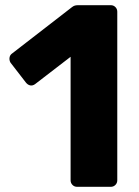

<svg xmlns="http://www.w3.org/2000/svg" viewBox="-20 -720 537 740"><path d="M277.2 0Q266.6 0 259.4 -7.2Q252.1 -14.5 252.1 -25.1V-501.1L115 -395.6Q105.7 -389 96.3 -390.9Q86.9 -392.9 79.6 -402.1L20.5 -478.6Q15.1 -487.9 16.8 -498.3Q18.4 -508.6 27.6 -514.6L258.1 -693Q263.9 -697.4 269.2 -698.7Q274.6 -700 281.6 -700H406.9Q417.5 -700 424.7 -692.8Q432 -685.5 432 -674.9V-25.1Q432 -14.5 424.7 -7.2Q417.5 0 406.9 0Z"/></svg>

Font: Rubik Light
Style: Regular
Weight: 300
Designer: Hubert and Fischer
Foundry: Hubert and Fischer
Version: Version 2.300;gftools[0.9.30]